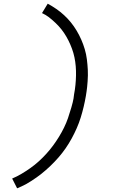

<svg xmlns="http://www.w3.org/2000/svg" viewBox="-20 -861 640 1042"><path d="M73 161 46 108Q72 97 96.5 82.5Q121 68 145 51Q169 34 190.5 14.5Q212 -5 231.5 -26.5Q251 -48 268 -71Q285 -94 300 -118.5Q315 -143 327.5 -168.5Q340 -194 349 -220Q358 -246 367 -277Q376 -308 379 -326L382 -349Q387 -375 389.5 -400.5Q392 -426 392.5 -451.5Q393 -477 391 -501.5Q389 -526 384 -550Q379 -574 370.5 -597Q362 -620 351.5 -641Q341 -662 328 -681.5Q315 -701 299 -718.5Q283 -736 262 -754Q241 -772 227 -780L208 -790L239 -841Q263 -828 285.5 -812.5Q308 -797 328 -778.5Q348 -760 365 -739Q382 -718 396 -694.5Q410 -671 421 -646Q432 -621 440 -594Q448 -567 451.5 -539Q455 -511 456.5 -482.5Q458 -454 455.5 -419.5Q453 -385 450 -366L446 -340Q441 -311 434 -281.5Q427 -252 418 -223Q409 -194 396.5 -165.5Q384 -137 369 -109.5Q354 -82 336 -56Q318 -30 297 -6Q276 18 253 40Q230 62 205 82Q180 102 148.5 122Q117 142 98 150Z"/></svg>

Font: Iosevka Aile Light Oblique
Style: Regular
Weight: 300
Italic angle: -9°
Designer: Belleve Invis
Foundry: Belleve Invis
Version: Version 31.1.0; ttfautohint (v1.8.4)